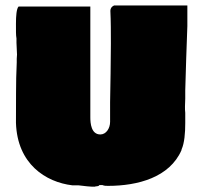

<svg xmlns="http://www.w3.org/2000/svg" viewBox="-20 -700 748 711"><path d="M41 -557.6V-558.6V-542C41 -527.3 43 -512.7 43 -498C43 -493.2 42 -487.3 42 -482.4V-468.8C38.1 -390.6 40 -321.3 39.1 -245.1C43.9 -92.8 149.4 -25.4 248 -13.7H270.5C289.1 -11.7 314.5 -7.8 333 -8.8V-9.8C337.9 -9.8 347.7 -10.7 347.7 -14.6H359.4C366.2 -11.7 373 -11.7 379.9 -11.7C490.2 -11.7 608.4 -43 652.3 -144.5V-146.5C663.1 -169.9 666 -208 666 -244.1V-282.2C665 -289.1 665 -296.9 665 -305.7C665 -314.5 666 -324.2 666 -335V-365.2C668 -446.3 670.9 -520.5 673.8 -603.5V-679.7H402.3C393.6 -675.8 388.7 -668.9 388.7 -660.2C390.6 -622.1 390.6 -580.1 390.6 -537.1C390.6 -462.9 388.7 -392.6 387.7 -321.3V-249C387.7 -224.6 373 -202.1 351.6 -202.1C317.4 -202.1 314.5 -244.1 314.5 -265.6V-675.8H48.8C41 -668 39.1 -639.6 39.1 -613.3C39.1 -588.2 38.7 -569.4 41 -557.6Z"/></svg>

Font: Bowlby One SC
Style: Regular
Weight: 400
Width: 1
Version: Version 1.2